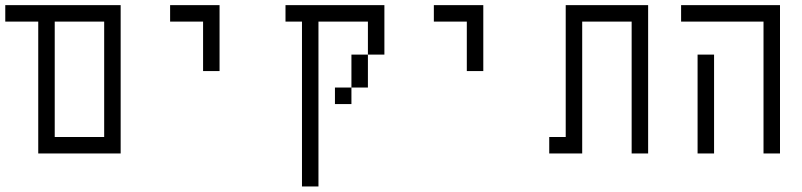

<svg xmlns="http://www.w3.org/2000/svg" viewBox="-20 -582 3040 728"><path d="M125 -500Q125 -500 125 0H437.5V-562.5H0V-500ZM187.5 -62.5V-500H375V-62.5Z M750 -500V-312.5H812.5Q812.5 -312.5 812.5 -562.5H625V-500Z M1125 -500Q1125 -500 1125 125H1187.5Q1187.5 125 1187.5 -500H1375Q1375 -500 1375 -375H1312.5Q1312.5 -375 1312.5 -250H1250V-187.5H1312.5V-250H1375Q1375 -250 1375 -375H1437.5V-562.5H1062.5V-500Z M1750 -500V-312.5H1812.5Q1812.5 -312.5 1812.5 -562.5H1625V-500Z M2125 -62.5H2062.5V0H2187.5Q2187.5 0 2187.5 -500H2375Q2375 -500 2375 0H2437.5V-562.5H2125Q2125 -562.5 2125 -62.5Z M2625 -375Q2625 -375 2625 0H2687.5Q2687.5 0 2687.5 -375ZM2875 -500Q2875 -500 2875 0H2937.5V-562.5H2562.5V-500Z"/></svg>

Font: Unifont
Style: Regular
Weight: 500
Version: Version 15.1.04